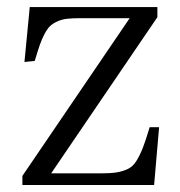

<svg xmlns="http://www.w3.org/2000/svg" viewBox="-20 -528 514 548"><path d="M43.9 0V-25.9L350.1 -476.1H208Q186 -476.1 171.4 -474.4Q156.7 -472.7 144 -467Q131.3 -461.4 123.3 -453.9Q115.2 -446.3 107.2 -431.2Q99.1 -416 93.3 -398.9Q87.4 -381.8 79.1 -354L49.8 -351.1L64.9 -507.8H429.2V-479L126 -33.2H268.1Q296.4 -33.2 313.7 -36.1Q331.1 -39.1 345.2 -45.9Q359.4 -52.7 369.4 -68.8Q379.4 -85 387.7 -106.2Q396 -127.4 407.2 -165H434.1L419.9 0Z"/></svg>

Font: Literata Light
Style: Regular
Weight: 300
Designer: Latin by Veronika Burian and Jose Scaglione. Greek by Irene Vlachou. Cyrillic by Vera Evstafieva.
Foundry: TypeTogether
Version: Version 3.021